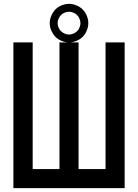

<svg xmlns="http://www.w3.org/2000/svg" viewBox="-20 -981 720 1001"><path d="M49.8 -759.8Q49.8 -570.3 49.8 0Q195.3 0 629.9 0Q629.9 -190.4 629.9 -759.8Q605.5 -759.8 530.3 -759.8Q530.3 -594.7 530.3 -99.6Q495.1 -99.6 389.6 -99.6Q389.6 -264.6 389.6 -759.8Q365.2 -759.8 290 -759.8Q290 -594.7 290 -99.6Q254.9 -99.6 150.4 -99.6Q150.4 -264.6 150.4 -759.8Q125 -759.8 49.8 -759.8ZM411.1 -789.1Q397.5 -775.4 377.9 -767.6Q359.4 -759.8 339.8 -759.8Q320.3 -759.8 301.8 -767.6Q282.2 -775.4 268.6 -789.1Q255.9 -802.7 247.1 -822.3Q239.3 -840.8 239.3 -860.4Q239.3 -879.9 247.1 -898.4Q255.9 -918 268.6 -931.6Q282.2 -945.3 301.8 -953.1Q320.3 -960.9 339.8 -960.9Q359.4 -960.9 377.9 -953.1Q397.5 -945.3 411.1 -931.6Q424.8 -918 432.6 -898.4Q440.4 -879.9 440.4 -860.4Q440.4 -840.8 432.6 -822.3Q424.8 -802.7 411.1 -789.1ZM399.4 -860.4Q399.4 -872.1 394.5 -882.8Q390.6 -894.5 381.8 -902.3Q374 -911.1 362.3 -915Q351.6 -919.9 339.8 -919.9Q328.1 -919.9 317.4 -915Q305.7 -911.1 297.9 -902.3Q290 -894.5 285.2 -882.8Q280.3 -872.1 280.3 -860.4Q280.3 -848.6 285.2 -837.9Q290 -826.2 297.9 -818.4Q305.7 -810.5 317.4 -805.7Q328.1 -800.8 339.8 -800.8Q351.6 -800.8 362.3 -805.7Q374 -810.5 381.8 -818.4Q390.6 -826.2 394.5 -837.9Q399.4 -848.6 399.4 -860.4Z"/></svg>

Font: Alibu-Mazigh Belkasim 1
Style: Bold
Weight: 400
Designer: Mazigh Moubarik Belkasim
Version: Version 1.0